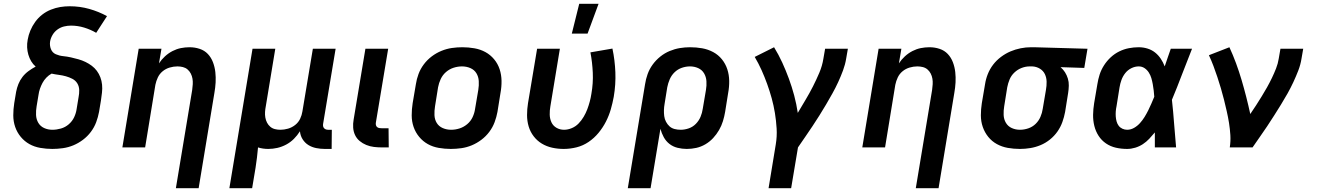

<svg xmlns="http://www.w3.org/2000/svg" viewBox="-20 -777 6940 1012"><path d="M256 8Q224 8 192.5 2.5Q161 -3 135 -17.5Q109 -32 89.5 -55.5Q70 -79 60 -108Q50 -137 50 -169Q50 -201 55 -233L65 -293Q69 -314 77 -334Q85 -354 98.5 -371.5Q112 -389 130.5 -402.5Q149 -416 168 -426Q154 -438 144.5 -454Q135 -470 129.5 -488.5Q124 -507 123 -527Q122 -547 126 -568Q130 -592 140 -616Q150 -640 165.5 -661.5Q181 -683 202 -699.5Q223 -716 248 -726Q273 -736 297.5 -740Q322 -744 347 -744Q401 -744 450.5 -730Q500 -716 544 -692L487 -604Q458 -621 424 -631.5Q390 -642 354 -642Q336 -642 317.5 -637.5Q299 -633 283 -621.5Q267 -610 257 -593Q247 -576 244 -558Q241 -537 248.5 -518Q256 -499 274.5 -491Q293 -483 313.5 -481Q334 -479 354 -474.5Q374 -470 393.5 -464.5Q413 -459 430.5 -450.5Q448 -442 463.5 -430.5Q479 -419 490.5 -403.5Q502 -388 509 -369.5Q516 -351 518 -330.5Q520 -310 517.5 -289Q515 -268 512 -247L502 -187Q497 -160 487 -133Q477 -106 459 -82Q441 -58 417 -40Q393 -22 366.5 -11Q340 0 311.5 4Q283 8 256 8ZM256 -93Q278 -93 301 -99.5Q324 -106 342.5 -122Q361 -138 371 -159.5Q381 -181 384 -203L394 -264Q398 -283 397.5 -302.5Q397 -322 387.5 -337.5Q378 -353 361.5 -361.5Q345 -370 327 -375Q309 -380 289.5 -382.5Q270 -385 252 -389Q237 -381 224.5 -368Q212 -355 204 -340Q196 -325 190.5 -309Q185 -293 183 -277L173 -217Q169 -194 170 -171Q171 -148 182 -129.5Q193 -111 213 -102Q233 -93 256 -93Z M907 215 993 -303Q995 -318 996 -333Q997 -348 994.5 -362.5Q992 -377 985.5 -389.5Q979 -402 968.5 -411Q958 -420 944 -423.5Q930 -427 915 -427Q895 -427 874.5 -421Q854 -415 837.5 -401.5Q821 -388 812 -369Q803 -350 799 -330L745 0H625L711 -520H831L818 -443Q831 -463 849.5 -480Q868 -497 889.5 -508Q911 -519 933.5 -523.5Q956 -528 979 -528Q1007 -528 1032.5 -519.5Q1058 -511 1075.5 -492.5Q1093 -474 1102.5 -449Q1112 -424 1115 -397Q1118 -370 1116.5 -342.5Q1115 -315 1110 -287L1027 215Z M1189 215 1311 -520H1431L1381 -217Q1378 -202 1377 -187Q1376 -172 1378.5 -157.5Q1381 -143 1387.5 -130.5Q1394 -118 1404.5 -109Q1415 -100 1429 -96.5Q1443 -93 1458 -93Q1478 -93 1498.5 -99Q1519 -105 1536 -118.5Q1553 -132 1562 -151Q1571 -170 1574 -190L1629 -520H1749L1683 -124Q1682 -118 1683 -112Q1684 -106 1688 -101.5Q1692 -97 1697.5 -95Q1703 -93 1709 -93H1729L1728 8H1692Q1669 8 1646.5 3.5Q1624 -1 1605.5 -12.5Q1587 -24 1575 -43Q1563 -62 1561 -85Q1547 -63 1529 -45Q1511 -27 1488.5 -15Q1466 -3 1442 2.5Q1418 8 1394 8Q1380 8 1366 6Q1352 4 1340 0Q1338 26 1334.5 53Q1331 80 1327 107L1309 215Z M1993 0Q1972 0 1951 -2.5Q1930 -5 1910.5 -13Q1891 -21 1875.5 -34Q1860 -47 1851.5 -65Q1843 -83 1841.5 -104Q1840 -125 1844 -147L1906 -520H2026L1961 -130Q1960 -124 1961.5 -117.5Q1963 -111 1968 -107Q1973 -103 1979.5 -102Q1986 -101 1992 -101H2028L2029 0Z M2356 8Q2324 8 2292.5 2.5Q2261 -3 2235 -17.5Q2209 -32 2189.5 -55.5Q2170 -79 2160 -108Q2150 -137 2150 -169Q2150 -201 2155 -233L2172 -333Q2176 -360 2186 -387Q2196 -414 2214 -438Q2232 -462 2256 -480Q2280 -498 2307 -509Q2334 -520 2361.5 -524Q2389 -528 2417 -528Q2449 -528 2480.5 -522.5Q2512 -517 2538.5 -502.5Q2565 -488 2584.5 -464.5Q2604 -441 2613.5 -412Q2623 -383 2623.5 -351Q2624 -319 2618 -287L2602 -187Q2597 -160 2587 -133Q2577 -106 2559 -82Q2541 -58 2517 -40Q2493 -22 2466.5 -11Q2440 0 2412 4Q2384 8 2356 8ZM2358 -93Q2380 -93 2402 -100Q2424 -107 2442.5 -122.5Q2461 -138 2471 -159.5Q2481 -181 2484 -203L2501 -303Q2505 -327 2503.5 -350Q2502 -373 2491 -391Q2480 -409 2459.5 -418Q2439 -427 2415 -427Q2393 -427 2371 -420Q2349 -413 2331 -397.5Q2313 -382 2303 -360.5Q2293 -339 2289 -317L2273 -217Q2269 -193 2270 -170Q2271 -147 2282 -129Q2293 -111 2313.5 -102Q2334 -93 2358 -93Z M2951 8Q2920 8 2890.5 1.5Q2861 -5 2836 -20Q2811 -35 2793 -58.5Q2775 -82 2766.5 -110.5Q2758 -139 2758 -170.5Q2758 -202 2763 -233L2811 -520H2931L2881 -217Q2877 -195 2877.5 -173Q2878 -151 2886.5 -132.5Q2895 -114 2913 -103.5Q2931 -93 2953 -93Q2973 -93 2993.5 -101.5Q3014 -110 3029.5 -126Q3045 -142 3056.5 -161.5Q3068 -181 3075.5 -201Q3083 -221 3088.5 -241.5Q3094 -262 3097 -282Q3107 -338 3104.5 -393.5Q3102 -449 3092 -501L3208 -521Q3221 -460 3223.5 -396Q3226 -332 3215 -267Q3209 -234 3199.5 -201Q3190 -168 3174 -136.5Q3158 -105 3135 -77Q3112 -49 3082.5 -29Q3053 -9 3019 -0.5Q2985 8 2951 8ZM2994 -600 3033 -757H3135L3077 -600Z M3289 215 3380 -333Q3384 -360 3393.5 -386.5Q3403 -413 3420 -436.5Q3437 -460 3460 -478.5Q3483 -497 3509.5 -508Q3536 -519 3563 -523.5Q3590 -528 3617 -528Q3650 -528 3681 -522.5Q3712 -517 3739 -502.5Q3766 -488 3785 -464.5Q3804 -441 3813.5 -412Q3823 -383 3823.5 -351Q3824 -319 3818 -287L3802 -187Q3798 -163 3790.5 -138.5Q3783 -114 3770 -91.5Q3757 -69 3739 -49.5Q3721 -30 3698 -16.5Q3675 -3 3650 2.5Q3625 8 3600 8Q3575 8 3551 2Q3527 -4 3508.5 -18.5Q3490 -33 3478.5 -54Q3467 -75 3461 -98L3409 215ZM3568 -93Q3589 -93 3610.5 -100.5Q3632 -108 3648 -124.5Q3664 -141 3672.5 -161.5Q3681 -182 3684 -203L3701 -303Q3705 -326 3703.5 -349Q3702 -372 3691 -390.5Q3680 -409 3660 -418Q3640 -427 3617 -427Q3595 -427 3573.5 -419.5Q3552 -412 3535.5 -396Q3519 -380 3510 -359Q3501 -338 3497 -317L3483 -230Q3480 -213 3479.5 -197Q3479 -181 3481 -165Q3483 -149 3490.5 -135Q3498 -121 3509 -111Q3520 -101 3535.5 -97Q3551 -93 3568 -93Z M4031 215 4069 -16Q4076 -58 4073.5 -99.5Q4071 -141 4064.5 -181Q4058 -221 4047.5 -259Q4037 -297 4023.5 -334.5Q4010 -372 3994 -407.5Q3978 -443 3958 -477L4060 -528Q4084 -489 4103 -447.5Q4122 -406 4138 -362.5Q4154 -319 4166 -274Q4178 -229 4185 -182Q4205 -216 4226 -251Q4247 -286 4265 -321.5Q4283 -357 4298.5 -393.5Q4314 -430 4320 -468L4329 -520H4449L4440 -468Q4435 -437 4423.5 -406Q4412 -375 4398 -344.5Q4384 -314 4367.5 -284.5Q4351 -255 4334 -226Q4317 -197 4299 -168.5Q4281 -140 4262.5 -112Q4244 -84 4224.5 -56Q4205 -28 4186 0L4150 215Z M4807 215 4893 -303Q4895 -318 4896 -333Q4897 -348 4894.5 -362.5Q4892 -377 4885.5 -389.5Q4879 -402 4868.5 -411Q4858 -420 4844 -423.5Q4830 -427 4815 -427Q4795 -427 4774.5 -421Q4754 -415 4737.5 -401.5Q4721 -388 4712 -369Q4703 -350 4699 -330L4645 0H4525L4611 -520H4731L4718 -443Q4731 -463 4749.5 -480Q4768 -497 4789.5 -508Q4811 -519 4833.5 -523.5Q4856 -528 4879 -528Q4907 -528 4932.5 -519.5Q4958 -511 4975.5 -492.5Q4993 -474 5002.5 -449Q5012 -424 5015 -397Q5018 -370 5016.5 -342.5Q5015 -315 5010 -287L4927 215Z M5356 8Q5323 8 5292 2.5Q5261 -3 5234.5 -17.5Q5208 -32 5189 -55.5Q5170 -79 5160 -108Q5150 -137 5150 -169Q5150 -201 5155 -233L5172 -333Q5176 -360 5186.5 -386.5Q5197 -413 5214.5 -436Q5232 -459 5256 -477Q5280 -495 5306 -506Q5332 -517 5359.5 -522.5Q5387 -528 5414 -528H5431L5712 -520L5695 -419L5570 -423Q5584 -411 5593.5 -396Q5603 -381 5608.5 -363Q5614 -345 5613.5 -325.5Q5613 -306 5610 -287L5594 -187Q5589 -160 5579.5 -133.5Q5570 -107 5553.5 -83.5Q5537 -60 5514 -41.5Q5491 -23 5464.5 -12Q5438 -1 5410.5 3.5Q5383 8 5356 8ZM5356 -93Q5378 -93 5400 -100.5Q5422 -108 5438.5 -124Q5455 -140 5464 -161Q5473 -182 5476 -203L5493 -303Q5497 -325 5496.5 -346.5Q5496 -368 5487.5 -386Q5479 -404 5461 -415Q5443 -426 5421 -427H5407Q5386 -427 5365 -419Q5344 -411 5327 -395Q5310 -379 5301.5 -358.5Q5293 -338 5289 -317L5273 -217Q5269 -194 5270 -171Q5271 -148 5282 -129.5Q5293 -111 5313 -102Q5333 -93 5356 -93Z M5921 8Q5890 8 5861.5 1.5Q5833 -5 5809.5 -21Q5786 -37 5770.5 -61Q5755 -85 5748 -113.5Q5741 -142 5741.5 -172Q5742 -202 5747 -233L5764 -333Q5768 -359 5776 -384Q5784 -409 5799 -432.5Q5814 -456 5834.5 -475Q5855 -494 5879.5 -506Q5904 -518 5930 -523Q5956 -528 5982 -528Q6006 -528 6028.5 -521Q6051 -514 6068.5 -500Q6086 -486 6098.5 -467Q6111 -448 6119 -427Q6127 -451 6135 -474Q6143 -497 6151 -520H6263Q6236 -453 6210.5 -385.5Q6185 -318 6157 -251Q6164 -188 6168.5 -125.5Q6173 -63 6179 0H6067Q6067 -20 6067 -40Q6067 -60 6067 -79Q6053 -62 6037.5 -45.5Q6022 -29 6003.5 -17Q5985 -5 5963.5 1.5Q5942 8 5921 8ZM5921 -93Q5940 -93 5957.5 -103Q5975 -113 5988.5 -128Q6002 -143 6012.5 -160Q6023 -177 6032 -195Q6041 -213 6048.5 -230.5Q6056 -248 6064 -267Q6063 -283 6061 -300Q6059 -317 6056 -333.5Q6053 -350 6048.5 -365.5Q6044 -381 6035 -395Q6026 -409 6012.5 -418Q5999 -427 5982 -427Q5962 -427 5943 -417.5Q5924 -408 5911 -391.5Q5898 -375 5891 -355.5Q5884 -336 5881 -317L5865 -217Q5862 -203 5861 -189.5Q5860 -176 5861 -162.5Q5862 -149 5865.5 -136.5Q5869 -124 5876.5 -114Q5884 -104 5896 -98.5Q5908 -93 5921 -93Z M6462 0Q6467 -33 6465 -65Q6463 -97 6458 -128.5Q6453 -160 6446 -190.5Q6439 -221 6431.5 -251.5Q6424 -282 6415 -312Q6406 -342 6396.5 -371Q6387 -400 6376 -429Q6365 -458 6352 -486L6460 -528Q6479 -487 6495 -443.5Q6511 -400 6524 -356Q6537 -312 6548.5 -267Q6560 -222 6570 -176Q6586 -199 6601 -222.5Q6616 -246 6630.5 -269.5Q6645 -293 6658.5 -317Q6672 -341 6684 -366Q6696 -391 6706 -416.5Q6716 -442 6720 -468L6729 -520H6849L6840 -468Q6835 -436 6823 -405Q6811 -374 6797 -344Q6783 -314 6766.5 -284.5Q6750 -255 6732 -226Q6714 -197 6696 -168.5Q6678 -140 6659 -111.5Q6640 -83 6620.5 -55.5Q6601 -28 6582 0Z"/></svg>

Font: Iosevka Aile
Style: Bold Italic
Weight: 700
Italic angle: -9°
Designer: Belleve Invis
Foundry: Belleve Invis
Version: Version 28.0.1; ttfautohint (v1.8.4)